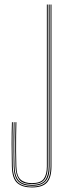

<svg xmlns="http://www.w3.org/2000/svg" viewBox="-20 -820 302 845"><path d="M120.5 5Q78.2 5 55.9 -14.6Q33.5 -34.2 32.2 -88Q31.2 -137.2 31.1 -185.6Q31 -234 32.5 -282.2H36.5Q35.5 -250.8 35.2 -219.2Q35 -187.8 35.2 -155.1Q35.5 -122.5 36.2 -88.2Q37.5 -38.2 57.9 -18.6Q78.2 1 120.5 1Q164.5 1 183.5 -19.8Q202.5 -40.5 202.5 -88V-800H206.5V-88Q206.5 -38.2 186.6 -16.6Q166.8 5 120.5 5ZM120.5 -2.2Q80.5 -2.2 61 -21.2Q41.5 -40.2 40.2 -88.2Q39.5 -120.2 39.2 -153Q39 -185.8 39.2 -218.2Q39.5 -250.8 40.5 -282.2H44.2Q43 -239.5 42.8 -189.5Q42.5 -139.5 44 -88.2Q45.2 -44 63 -25.2Q80.8 -6.5 120.2 -6.5Q163.5 -6.5 178.9 -27.2Q194.2 -48 194.2 -87V-800H198.5V-88Q198.5 -42.5 180.4 -22.4Q162.2 -2.2 120.5 -2.2ZM120.2 -10Q79.2 -10 64.4 -29.9Q49.5 -49.8 48.2 -87.2Q47.2 -126 46.9 -156Q46.5 -186 46.9 -215.5Q47.2 -245 48.2 -282.2H52.2Q51.5 -253.8 51 -221.9Q50.5 -190 50.8 -156.2Q51 -122.5 52 -88.2Q53.2 -45.8 70.5 -29.9Q87.8 -14 120.2 -14Q158.8 -14 172.5 -32.9Q186.2 -51.8 186.2 -87V-800H190.2V-87Q190.2 -50 175.8 -30Q161.2 -10 120.2 -10Z"/></svg>

Font: Big Shoulders Inline Thin
Style: Regular
Weight: 100
Designer: Patric King
Foundry: XO Type Co
Version: Version 2.002